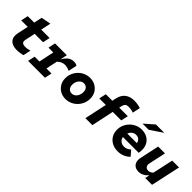

<svg xmlns="http://www.w3.org/2000/svg" viewBox="221 -1960 3157 3157"><g transform="rotate(45 1800.0 -381.5)"><path d="M346 7Q237 7 188.5 -49Q140 -105 162 -205L202 -391H51L78 -516H228L259 -659L428 -692L391 -516H586L559 -391H364L327 -217Q317 -168 337 -148.5Q357 -129 406 -129Q429 -129 455.5 -133Q482 -137 510 -145L482 -14Q458 -5 418 1Q378 7 346 7Z M602 0 629 -125H741L797 -391H685L712 -516H986L960 -393Q1001 -464 1044.5 -495Q1088 -526 1141 -526Q1170 -526 1188 -521Q1206 -516 1221 -505L1189 -355Q1179 -362 1159 -368.5Q1139 -375 1117 -379.5Q1095 -384 1078 -384Q1043 -384 1008.5 -369Q974 -354 945 -324L903 -125H1021L994 0Z M1477 10Q1408 10 1353 -21.5Q1298 -53 1266.5 -107.5Q1235 -162 1235 -231Q1235 -292 1257.5 -345Q1280 -398 1319.5 -438.5Q1359 -479 1411 -501.5Q1463 -524 1523 -524Q1593 -524 1647.5 -493Q1702 -462 1733.5 -408Q1765 -354 1765 -284Q1765 -224 1742.5 -170.5Q1720 -117 1680.5 -76.5Q1641 -36 1588.5 -13Q1536 10 1477 10ZM1486 -127Q1522 -127 1549.5 -147Q1577 -167 1593 -201.5Q1609 -236 1609 -280Q1609 -330 1583 -359.5Q1557 -389 1513 -389Q1479 -389 1451.5 -369Q1424 -349 1407.5 -315Q1391 -281 1391 -239Q1391 -187 1417 -157Q1443 -127 1486 -127Z M1934 0 2018 -391H1866L1893 -516H2045L2059 -582Q2079 -677 2141 -725.5Q2203 -774 2304 -774Q2339 -774 2380.5 -767Q2422 -760 2450 -749L2421 -615Q2389 -627 2361 -631.5Q2333 -636 2308 -636Q2265 -636 2244 -617.5Q2223 -599 2213 -553L2205 -516H2404L2377 -391H2179L2096 0Z M2692 11Q2617 11 2559 -20Q2501 -51 2468 -106.5Q2435 -162 2435 -233Q2435 -292 2457.5 -344.5Q2480 -397 2520 -437.5Q2560 -478 2612.5 -501Q2665 -524 2724 -524Q2796 -524 2849.5 -495Q2903 -466 2933 -414Q2963 -362 2963 -293Q2963 -270 2961.5 -251.5Q2960 -233 2957 -217H2589Q2594 -187 2611 -164.5Q2628 -142 2654.5 -129.5Q2681 -117 2713 -117Q2746 -117 2776 -130.5Q2806 -144 2831 -168L2909 -77Q2867 -34 2812 -11.5Q2757 11 2692 11ZM2600 -308H2823Q2819 -336 2805 -355.5Q2791 -375 2769.5 -386Q2748 -397 2719 -397Q2692 -397 2668.5 -386Q2645 -375 2627.5 -355Q2610 -335 2600 -308ZM2661 -601 2828 -747H3022L2805 -601Z M3173 6Q3121 6 3086.5 -17.5Q3052 -41 3039 -82.5Q3026 -124 3038 -179L3110 -516H3269L3205 -219Q3195 -175 3214.5 -147Q3234 -119 3274 -119Q3320 -119 3359 -158L3437 -516H3596L3484 0H3325L3342 -80Q3306 -38 3263 -16Q3220 6 3173 6Z"/></g></svg>

Font: Red Hat Mono
Style: Italic
Weight: 300
Italic angle: -12°
Monospace: yes
Designer: Pentagram, MCKL
Foundry: Pentagram, MCKL
Version: Version 1.023